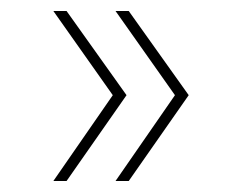

<svg xmlns="http://www.w3.org/2000/svg" viewBox="-20 -423 421 349"><path d="M77 -94 185 -250 77 -403H101L210 -250L101 -94ZM190 -94 298 -250 190 -403H214L323 -250L214 -94Z"/></svg>

Font: Montserrat-Arabic Thin
Style: Regular
Weight: 250
Designer: Mohamed Gaber
Foundry: Kief Type Foundry
Version: Version 5.008